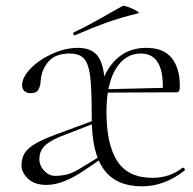

<svg xmlns="http://www.w3.org/2000/svg" viewBox="-20 -646 680 678"><path d="M304 -228Q304 -326 299 -372Q294 -418 278 -437.5Q262 -457 226 -457Q175 -457 151 -428.5Q127 -400 124 -364Q123 -343 116 -330Q109 -317 89 -317Q73 -317 65.5 -325Q58 -333 58 -345Q58 -373 88 -404Q118 -435 164.5 -456Q211 -477 255 -477Q309 -477 330 -441Q351 -405 351 -324L356 -251Q356 -135 394.5 -76.5Q433 -18 518 -18Q580 -18 625 -54H626Q629 -54 631.5 -50.5Q634 -47 632 -44Q561 12 481 12Q391 12 347.5 -46.5Q304 -105 304 -228ZM359 -331 566 -336V-320L360 -319ZM497 -477Q557 -477 586 -441.5Q615 -406 615 -343Q615 -330 612.5 -325Q610 -320 604 -320H554L555 -342Q555 -457 477 -457Q422 -457 389 -403Q356 -349 356 -251L336 -342Q353 -403 394 -440Q435 -477 497 -477ZM56 -61Q56 -87 67 -105Q78 -123 105.5 -139Q133 -155 185 -174L312 -221L315 -211L191 -163Q151 -146 135 -128Q119 -110 119 -85Q119 -61 136 -43Q153 -25 175 -25Q195 -25 216.5 -30Q238 -35 271 -56L351 -105L352 -95L277 -44Q202 7 144 7Q102 7 79 -15Q56 -37 56 -61ZM244 -521Q240 -521 239 -525.5Q238 -530 241 -532Q287 -553 363 -597L413 -625Q417 -627 433.5 -621Q450 -615 462.5 -607.5Q475 -600 468 -599Q406 -584 354.5 -565.5Q303 -547 246 -522Z"/></svg>

Font: Cormorant Unicase Light
Style: Regular
Weight: 300
Designer: Christian Thalmann (Catharsis Fonts)
Foundry: Catharsis Fonts
Version: Version 4.000